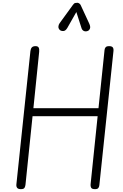

<svg xmlns="http://www.w3.org/2000/svg" viewBox="-20 -1328 863 1348"><path d="M126.5 0Q108 0 100.8 -8.8Q93.5 -17.5 95 -33L193.5 -969Q195.5 -986 203.5 -995Q211.5 -1004 230 -1004Q246 -1004 251.5 -994Q257 -984 255 -964L214.5 -568.5H671.5L714 -977Q715 -988 721.5 -996Q728 -1004 746 -1004Q765.5 -1004 772 -995Q778.5 -986 776.5 -968.5L677.5 -27.5Q676.5 -17.5 670.8 -8.8Q665 0 647.5 0Q625 0 619.8 -10.5Q614.5 -21 616 -33.5L665.5 -512H208.5L159 -32Q158 -20.5 152.5 -10.2Q147 0 126.5 0ZM594 -1110Q579 -1105 567.5 -1111.2Q556 -1117.5 552 -1131.5L516 -1243.5L453 -1132.5Q440.5 -1111 425.2 -1110.2Q410 -1109.5 400.5 -1117Q389.5 -1127.5 390 -1140.5Q390.5 -1153.5 398.5 -1165L491.5 -1293Q500 -1305.5 508.2 -1307Q516.5 -1308.5 524 -1308.5Q528.5 -1308.5 536 -1304Q543.5 -1299.5 547 -1291L606.5 -1162.5Q617 -1139.5 611.2 -1126.5Q605.5 -1113.5 594 -1110Z"/></svg>

Font: Edu NSW ACT Hand Pre
Style: Regular
Weight: 400
Designer: Tina and Corey Anderson, Eben Sorkin, Mirko Velimirovic
Foundry: Sorkin Type Co.
Version: Version 2.000